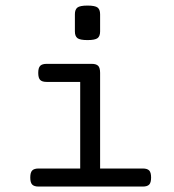

<svg xmlns="http://www.w3.org/2000/svg" viewBox="-20 -686 640 706"><path d="M274.9 -384.8H151.4Q134.8 -384.8 127.7 -392.1Q120.6 -399.4 120.6 -418Q120.6 -436.5 127.7 -443.8Q134.8 -451.2 151.4 -451.2H317.4Q334 -451.2 341.1 -443.8Q348.1 -436.5 348.1 -418V-66.4H504.9Q521.5 -66.4 528.6 -59.1Q535.6 -51.8 535.6 -33.2Q535.6 -14.6 528.6 -7.3Q521.5 0 504.9 0H122.1Q105.5 0 98.4 -7.3Q91.3 -14.6 91.3 -33.2Q91.3 -51.8 98.4 -59.1Q105.5 -66.4 122.1 -66.4H274.9ZM348.1 -570.3Q348.1 -553.2 338.9 -545.9Q329.6 -538.6 301.8 -538.6Q273.9 -538.6 264.6 -545.9Q255.4 -553.2 255.4 -570.3V-633.8Q255.4 -650.9 264.6 -658.2Q273.9 -665.5 301.8 -665.5Q329.6 -665.5 338.9 -658.2Q348.1 -650.9 348.1 -633.8Z"/></svg>

Font: Courier Prime
Style: Regular
Weight: 400
Designer: Alan Dague-Greene
Foundry: Quote-Unquote Apps
Version: Version 1.203